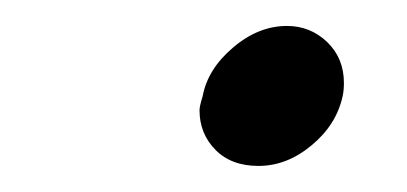

<svg xmlns="http://www.w3.org/2000/svg" viewBox="-20 -332 314 148"><path d="M179.2 -204.1Q158.2 -204.1 146 -216.6Q133.8 -229 133.8 -247.1Q133.8 -250 136.2 -257.8Q140.1 -278.8 159.7 -295.4Q179.2 -312 201.2 -312Q219.2 -312 232.2 -299.6Q245.1 -287.1 245.1 -268.1Q245.1 -262.2 244.1 -257.8Q239.3 -235.8 220.2 -220Q201.2 -204.1 179.2 -204.1Z"/></svg>

Font: Linux Libertine
Style: Semibold Italic
Weight: 600
Italic angle: -11.5°
Designer: Philipp H. Poll
Foundry: Philipp H. Poll
Version: Version 5.1.2 ; ttfautohint (v0.9)